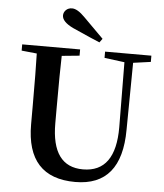

<svg xmlns="http://www.w3.org/2000/svg" viewBox="-63 -1028 944 1103"><g transform="rotate(5 408.5 -477.0)"><path d="M481 -792Q448 -805 323 -861Q259 -892 259 -928Q259 -946 273 -960Q287 -973 308 -973Q339 -973 382 -929L497 -814ZM785 -706 684 -692 680 -306Q679 19 412 19Q131 19 131 -289V-400Q131 -598 128 -697L40 -706V-742H374V-706L272 -696Q269 -599 269 -400V-307Q269 -57 450 -57Q638 -57 637 -317L634 -691L518 -706V-742H785Z"/></g></svg>

Font: Source Han Serif JP
Style: Bold
Weight: 700
Designer: Ryoko NISHIZUKA  (kana & ideographs); Frank Grießhammer (Latin, Greek & Cyrillic); Wenlong ZHANG  (bopomofo); Sandoll Co
Foundry: Adobe Systems Incorporated
Version: Version 1.000;PS 1;hotconv 16.6.53;makeotf.lib2.5.65590